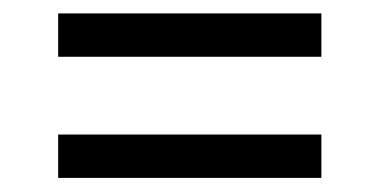

<svg xmlns="http://www.w3.org/2000/svg" viewBox="-20 -364 552 279"><path d="M64.5 -344.5H447V-281.5H64.5ZM64.5 -168.5H447V-105.5H64.5Z"/></svg>

Font: Newsreader 16pt 16pt SemiBold
Style: Regular
Weight: 600
Version: Version 1.003